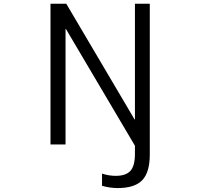

<svg xmlns="http://www.w3.org/2000/svg" viewBox="-20 -750 1040 997"><path d="M680.7 6.8 322.3 -599.6H320.3V0H242.2V-730.5H324.2L678.7 -129.9H680.7V-730.5H757.8V52.7Q757.8 144.5 718.8 185.5Q679.7 226.6 590.8 226.6Q550.8 226.6 509.8 214.8V151.4Q544.9 163.1 581.1 163.1Q633.8 163.1 657.2 137.2Q680.7 111.3 680.7 48.8Z"/></svg>

Font: Gen Shin Gothic Monospace Normal
Style: Regular
Weight: 350
Designer: [Source Han Sans]
Ryoko NISHIZUKA  (kana & ideographs); Paul D. Hunt (Latin, Greek & Cyrillic); Wenlong ZHANG  (bopomofo
Version: Version 1.002.20150607